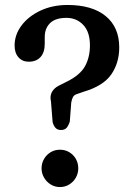

<svg xmlns="http://www.w3.org/2000/svg" viewBox="-20 -747 535 776"><path d="M186 -336.9 192.7 -253.2Q197 -237.7 204.9 -229.7Q212.7 -221.6 226.5 -221.6Q240.7 -221.6 248.4 -229.6Q256 -237.5 262.1 -255.4L268 -333Q270.3 -345.7 274.9 -354.7Q279.5 -363.7 292.8 -367.5L319.4 -376.7Q397.7 -399.9 429.8 -446.3Q461.9 -492.8 461.9 -555.4Q461.9 -637 407.2 -682Q352.4 -726.9 253.1 -726.9Q192.6 -726.9 144 -704.3Q95.4 -681.6 67.2 -644.2Q39 -606.8 39 -562.8Q39 -532.9 54.8 -515.2Q70.6 -497.6 96 -497.6Q126.7 -497.6 143.8 -516.4Q160.8 -535.2 160.8 -569.8V-597.2Q160.8 -632.1 182.2 -653.4Q203.5 -674.8 248.7 -674.8Q289.3 -674.8 316.4 -646.4Q343.5 -618.1 343.5 -563.4Q343.5 -516.7 324.4 -480.9Q305.2 -445 253.3 -418.7L217.7 -400.8Q197.1 -390 189.1 -373.6Q181.1 -357.2 186 -336.9ZM222.1 9Q201.7 9 184.9 -1.5Q168.1 -11.9 158.1 -29.1Q148 -46.3 148 -66.5Q148 -87.7 158.1 -104.8Q168.1 -121.8 184.9 -131.9Q201.7 -141.9 222.1 -141.9Q243.2 -141.9 260 -131.9Q276.8 -121.8 286.6 -104.8Q296.3 -87.7 296.3 -66.5Q296.3 -46.3 286.6 -29.1Q276.8 -11.9 260 -1.5Q243.2 9 222.1 9Z"/></svg>

Font: Fraunces SuperSoft
Style: Regular
Weight: 900
Version: Version 1.000;[b76b70a41]